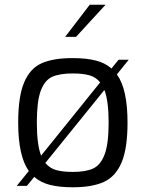

<svg xmlns="http://www.w3.org/2000/svg" viewBox="-20 -787 617 813"><path d="M475 -472Q520 -410 520 -268Q520 -159 495 -99.5Q470 -40 420.5 -17Q371 6 288 6Q232 6 192 -4Q152 -14 125 -38L94 0H51L102 -63Q57 -126 57 -268Q57 -378 82 -437.5Q107 -497 156 -519Q205 -541 288 -541Q344 -541 384.5 -531Q425 -521 452 -497L482 -534H525ZM154 -128 404 -438Q387 -460 359 -468Q331 -476 288 -476Q232 -476 200.5 -461.5Q169 -447 152.5 -402.5Q136 -358 136 -268Q136 -175 154 -128ZM422 -406 172 -97Q190 -75 217.5 -67Q245 -59 288 -59Q343 -59 374.5 -73.5Q406 -88 423 -133Q440 -178 440 -268Q440 -360 422 -406ZM360 -767H427L302 -631H256Z"/></svg>

Font: Exo
Style: Regular
Weight: 400
Designer: Natanael Gama
Foundry: Natanael Gama
Version: Version 1.500; ttfautohint (v1.6)